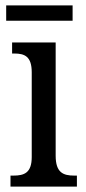

<svg xmlns="http://www.w3.org/2000/svg" viewBox="-20 -694 318 714"><path d="M3 -617H250V-674H3ZM19 0H266V-41H256C215 -41 187 -52 187 -115V-536H25V-495H33C72 -495 98 -484 98 -425V-110C98 -51 70 -41 30 -41H19Z"/></svg>

Font: Noto Serif Myanmar Condensed
Style: Regular
Weight: 400
Width: 3
Designer: Ben Mitchell and the Monotype Design Team
Foundry: Monotype Imaging Inc.
Version: Version 2.106